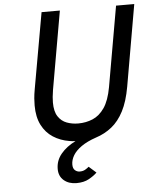

<svg xmlns="http://www.w3.org/2000/svg" viewBox="-61 -751 830 1040"><g transform="rotate(-5 354.0 -230.5)"><path d="M313 239Q271 239 244.2 216.2Q217.5 193.5 217.5 154Q217.5 108 247.5 72Q277.5 36 326.5 12Q318.5 11.5 310.2 10.8Q302 10 294 8.5Q245 0.5 206.2 -24.5Q167.5 -49.5 145.2 -93Q123 -136.5 123 -199.5Q123 -217 124.5 -237.8Q126 -258.5 131.5 -289L204.5 -700H304L229.5 -275Q226 -253 224.5 -237.2Q223 -221.5 223 -207Q223 -158 241 -130.8Q259 -103.5 288 -92.8Q317 -82 350.5 -82Q392.5 -82 429.2 -97.5Q466 -113 493 -152.2Q520 -191.5 533 -263.5L609.5 -700H708.5L631.5 -258Q617.5 -178 590.5 -126Q563.5 -74 525.2 -43.5Q487 -13 438.5 2.5Q390 19 359 40.8Q328 62.5 313.2 87.2Q298.5 112 298.5 137Q298.5 158.5 309.8 168.2Q321 178 335.5 178Q353 178 365 171Q377 164 385.5 156.5L425 191.5Q408.5 208 380.8 223.5Q353 239 313 239Z"/></g></svg>

Font: Overpass Medium
Style: Italic
Weight: 500
Italic angle: -10°
Designer: Delve Withrington, Dave Bailey, Thomas Jockin
Foundry: Delve Fonts LLC
Version: Version 4.000